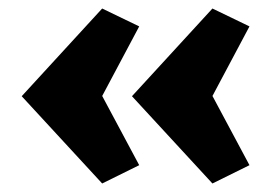

<svg xmlns="http://www.w3.org/2000/svg" viewBox="-20 -440 641 451"><path d="M220 -9 31 -214 220 -420 307 -378 207 -190V-239L307 -52ZM479 -9 290 -214 479 -420 566 -378 466 -190V-239L566 -52Z"/></svg>

Font: Ysabeau Infant Black
Style: Regular
Weight: 900
Designer: Christian Thalmann (Catharsis Fonts)
Version: Version 2.001;gftools[0.9.30]; featfreeze: ss01,ss02,lnum